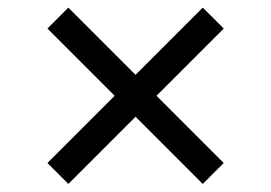

<svg xmlns="http://www.w3.org/2000/svg" viewBox="-20 -531 699 495"><path d="M502.8 -511.4 329.5 -338.1 156.2 -511.4 102.3 -457.4 275.6 -284.1 102.3 -110.8 156.2 -56.8 329.5 -230.1 502.8 -56.8 556.8 -110.8 383.5 -284.1 556.8 -457.4Z"/></svg>

Font: Riot Sans 2.0
Style: Regular
Weight: 400
Designer: Rasmus Andersson
Foundry: rsms
Version: Version 3.006;hotconv 1.0.109;makeotfexe 2.5.65596